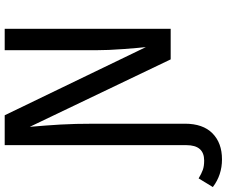

<svg xmlns="http://www.w3.org/2000/svg" viewBox="-166 -636 942 797"><g transform="rotate(-90 304.5 -238.0)"><path d="M583 -689V0H456L176 -585Q182 -516 185.5 -457.5Q189 -399 189 -316V59Q189 134 149 173.5Q109 213 41 213Q-24 213 -74 175L-38 116Q-18 128 -2.5 133.5Q13 139 36 139Q100 139 100 65V-689H224L507 -103Q504 -129 499 -194Q494 -259 494 -313V-689Z"/></g></svg>

Font: Fira Sans
Style: Regular
Weight: 400
Designer: bBox Type GmbH & Carrois Corporate GbR & Edenspiekermann AG
Foundry: bBox Type GmbH & Carrois Corporate GbR & Edenspiekermann AG
Version: Version 4.301